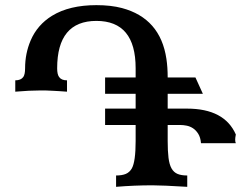

<svg xmlns="http://www.w3.org/2000/svg" viewBox="-20 -723 933 743"><path d="M704.6 0Q607.9 -5.9 569.8 -5.9Q499.5 -5.9 429.2 0V-43.9Q452.1 -43.9 466.8 -50Q481.4 -56.2 490.2 -71.3Q504.9 -97.7 504.9 -177.2V-239.3H386.7V-302.7H504.9V-359.9H386.7V-423.3H504.9V-459Q504.9 -642.1 353 -642.1Q201.2 -642.1 201.2 -458.5Q201.2 -435.5 208.5 -425.3Q217.3 -412.1 239.3 -412.1V-368.2Q221.7 -369.6 207.8 -370.4Q193.8 -371.1 181.9 -371.8Q169.9 -372.6 159.2 -372.8Q148.4 -373 136.7 -373Q94.2 -373 39.1 -368.2V-412.1Q61 -412.1 70.3 -425.3Q77.1 -435.5 77.1 -458.5Q77.1 -516.1 98.6 -566.4Q124.5 -627 181.6 -662.1Q248.5 -703.1 353 -703.1Q409.2 -703.1 451.7 -691.9Q600.6 -652.3 624 -495.1Q628.9 -462.4 628.9 -423.3H736.3L765.1 -359.9H628.9V-302.7H703.6Q848.6 -302.7 892.6 -202.6Q890.1 -189.5 890.1 -182.6Q890.1 -173.8 892.6 -168.9H757.8Q755.9 -191.4 747.1 -205.3Q738.3 -219.2 726.6 -226.8Q714.8 -234.4 701.9 -236.8Q689 -239.3 678.2 -239.3H628.9V-177.2Q628.9 -138.2 632.1 -112.3Q635.3 -86.4 643.8 -71.3Q652.3 -56.2 667 -50Q681.6 -43.9 704.6 -43.9Z"/></svg>

Font: Kelvinch
Style: Bold
Weight: 700
Designer: Paul James Miller
Foundry: High-Logic / Made with FontCreator
Version: Version 3.501;March 28, 2021;FontCreator 13.0.0.2683 64-bit